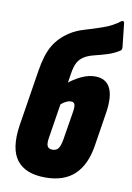

<svg xmlns="http://www.w3.org/2000/svg" viewBox="-83 -767 568 825"><g transform="rotate(10 201.5 -354.0)"><path d="M173 6Q87 6 49 -42.5Q11 -91 26 -194L65 -440Q76 -511 99.5 -551.5Q123 -592 166 -620Q193 -638 231 -649Q269 -660 308.5 -674Q348 -688 379 -712Q384 -715 387.5 -713.5Q391 -712 392 -706L403 -605Q405 -592 397 -587Q372 -571 344.5 -562.5Q317 -554 292 -548Q267 -542 251 -533Q231 -522 220.5 -504Q210 -486 205 -453L160 -168Q155 -140 160.5 -128.5Q166 -117 183 -117Q200 -117 208.5 -128.5Q217 -140 222 -169L242 -292Q246 -317 242 -326Q238 -335 226 -335Q215 -335 202 -328Q189 -321 175 -307L189 -405Q219 -430 250 -444.5Q281 -459 310 -459Q357 -459 375.5 -422.5Q394 -386 383 -314L360 -168Q347 -82 301 -38Q255 6 173 6Z"/></g></svg>

Font: Sofia Sans Extra Condensed Black
Style: Italic
Weight: 900
Italic angle: -9°
Version: Version 4.100